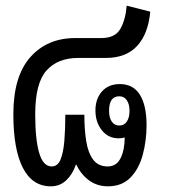

<svg xmlns="http://www.w3.org/2000/svg" viewBox="-20 -646 599 676"><path d="M159 10Q94 10 60.5 -55Q27 -120 27 -244Q27 -377 86.5 -444.5Q146 -512 245 -512H337Q385 -512 403.5 -544Q422 -576 426 -626L509 -605Q502 -527 463 -484.5Q424 -442 353 -442H255Q183 -442 143.5 -397.5Q104 -353 104 -244Q104 -155 118 -107.5Q132 -60 162 -60Q183 -60 193 -84Q203 -108 206.5 -149.5Q210 -191 210 -242H277Q277 -191 283.5 -149.5Q290 -108 308 -84Q326 -60 359 -60Q390 -60 404.5 -89Q419 -118 419 -162Q409 -159 398 -159Q361 -159 338.5 -187.5Q316 -216 316 -257Q316 -298 339 -324Q362 -350 402 -350Q449 -350 472.5 -312.5Q496 -275 496 -205Q496 -152 483 -102.5Q470 -53 440 -21.5Q410 10 360 10Q322 10 293.5 -11Q265 -32 249 -66H247Q236 -33 213.5 -11.5Q191 10 159 10ZM400 -204Q417 -204 426.5 -218Q436 -232 436 -256Q436 -279 426.5 -293Q417 -307 400 -307Q364 -307 364 -256Q364 -232 373.5 -218Q383 -204 400 -204Z"/></svg>

Font: Noto Sans Thai Looped Condensed
Style: Regular
Weight: 400
Width: 3
Designer: Sasikarn Vongin, Ben Mitchell
Foundry: The Fontpad Ltd
Version: Version 1.001; ttfautohint (v1.8.4.7-5d5b)